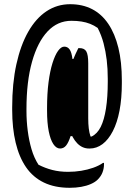

<svg xmlns="http://www.w3.org/2000/svg" viewBox="-20 -735 640 914"><path d="M314 -715Q373 -715 418.5 -691.5Q464 -668 495.5 -621.5Q527 -575 543.5 -507.5Q560 -440 560 -352V-339Q560 -266 549 -208.5Q538 -151 517 -110.5Q496 -70 468 -49Q440 -28 407 -28H404Q372 -28 348 -52.5Q324 -77 310.5 -120.5Q297 -164 297 -220Q297 -259 298.5 -289.5Q300 -320 303 -344.5Q306 -369 310.5 -389.5Q315 -410 320 -428Q324 -441 329 -453.5Q334 -466 340 -479Q346 -492 353 -506H358Q382 -506 391 -490Q400 -474 400 -434Q400 -407 400 -374.5Q400 -342 400 -307.5Q400 -273 400 -238.5Q400 -204 400 -172Q400 -145 402.5 -124Q405 -103 411 -85H416Q443 -98 459.5 -131Q476 -164 484.5 -218.5Q493 -273 493 -346V-360Q493 -408 488 -449.5Q483 -491 473 -529Q463 -567 445 -602Q428 -614 409 -621.5Q390 -629 368 -632.5Q346 -636 320 -636Q254 -636 206.5 -585.5Q159 -535 132.5 -441Q106 -347 106 -216V-206Q106 -159 112 -112.5Q118 -66 130 -25Q142 16 163 49Q194 65 228.5 74Q263 83 304 83Q336 83 366.5 78Q397 73 424 63.5Q451 54 471 40L475 41V48Q475 67 468 85.5Q461 104 445 120Q433 132 412.5 141Q392 150 366.5 154.5Q341 159 312 159Q241 159 189 134Q137 109 104 61Q71 13 54.5 -56Q38 -125 38 -212V-224Q38 -338 58 -429Q78 -520 114.5 -584Q151 -648 201.5 -681.5Q252 -715 314 -715ZM266 -28Q248 -28 234 -49Q220 -70 212 -110Q204 -150 204 -209V-220Q204 -289 211 -343Q218 -397 230 -435Q242 -473 256.5 -493Q271 -513 286 -513Q302 -513 311.5 -499.5Q321 -486 325 -454H350L355 -390Q349 -398 343 -401.5Q337 -405 331 -405Q326 -405 322 -392.5Q318 -380 314 -356.5Q310 -333 308.5 -299.5Q307 -266 307 -224V-218Q307 -190 309.5 -169Q312 -148 316 -132Q320 -133 325.5 -135Q331 -137 337.5 -142Q344 -147 350 -156V-87H316Q306 -56 294.5 -42Q283 -28 266 -28Z"/></svg>

Font: Recursive Monospace Casual Medium
Style: Regular
Weight: 500
Version: Version 1.047